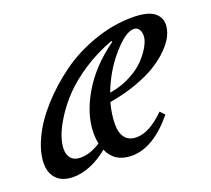

<svg xmlns="http://www.w3.org/2000/svg" viewBox="-92 -563 753 684"><g transform="rotate(-20 284.0 -220.5)"><path d="M79.6 11.2Q38.1 11.2 16.6 -10.7Q-4.9 -32.7 -4.9 -69.3Q-4.9 -111.8 19.5 -163.6Q43.9 -215.3 89.1 -265.6Q134.3 -315.9 191.7 -357.9Q249 -399.9 322.3 -425.8Q395.5 -451.7 468.8 -451.7Q523.9 -451.7 548.6 -434.3Q573.2 -417 573.2 -388.2Q573.2 -368.2 563 -346.4Q552.7 -324.7 530 -301.5Q507.3 -278.3 475.3 -258.3Q443.4 -238.3 396 -221.2Q348.6 -204.1 293 -194.8Q281.2 -151.9 281.2 -113.3Q281.2 -81.1 295.7 -63Q310.1 -44.9 338.9 -44.9Q387.7 -44.9 445.8 -103L461.9 -85.9Q382.3 11.2 300.3 11.2Q235.8 11.2 211.4 -43.9Q180.2 -17.6 145.8 -3.2Q111.3 11.2 79.6 11.2ZM459.5 -411.1Q428.7 -411.1 380.1 -355.5Q331.5 -299.8 303.7 -226.6Q346.2 -232.9 382.6 -252Q418.9 -271 440.2 -293.7Q461.4 -316.4 473.4 -338.4Q485.4 -360.4 485.4 -376Q485.4 -392.6 478.5 -401.9Q471.7 -411.1 459.5 -411.1ZM79.1 -93.8Q79.1 -71.3 91.1 -58.1Q103 -44.9 126.5 -44.9Q163.1 -44.9 202.6 -70.8Q198.7 -89.4 198.7 -109.4Q198.7 -181.2 243.9 -257.8Q289.1 -334.5 372.6 -394L370.6 -397.9Q308.6 -375 257.3 -341.1Q206.1 -307.1 174.1 -273.2Q142.1 -239.3 119.6 -203.6Q97.2 -168 88.1 -140.6Q79.1 -113.3 79.1 -93.8Z"/></g></svg>

Font: Elstob 10pt Medium
Style: Italic
Weight: 500
Italic angle: -20°
Designer: Peter S. Baker
Version: Version 1.015